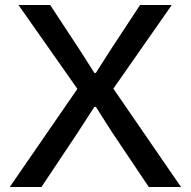

<svg xmlns="http://www.w3.org/2000/svg" viewBox="-20 -749 765 769"><path d="M19 0 290 -393 54 -729H181L300 -548L358 -457H364L422 -548L541 -729H668L434 -394L705 0H576L429 -219L364 -321H358L292 -219L146 0Z"/></svg>

Font: Mona Sans Medium
Style: Regular
Weight: 500
Designer: Deni Anggara
Foundry: GitHub
Version: Version 2.000;Glyphs 3.2.3 (3260)